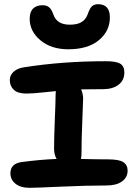

<svg xmlns="http://www.w3.org/2000/svg" viewBox="-20 -920 649 919"><path d="M307.1 -684.1Q225.1 -684.1 173.6 -727.1Q122.1 -770 122.1 -830.1Q122.1 -862.8 138.4 -878.9Q154.8 -895 183.1 -895Q202.6 -895 214.6 -885.5Q226.6 -876 234.9 -852.1Q251 -801.8 314 -801.8Q349.6 -801.8 370.1 -814.2Q390.6 -826.7 399.9 -852.1Q408.7 -878.4 419.2 -889.2Q429.7 -899.9 449.2 -899.9Q505.9 -899.9 505.9 -836.9Q505.9 -771 453.1 -727.5Q400.4 -684.1 307.1 -684.1ZM122.1 -21Q78.6 -21 54.2 -40.5Q29.8 -60.1 29.8 -90.8Q29.8 -135.7 81.1 -144Q171.9 -156.2 251 -159.2Q238.8 -179.7 238.8 -209Q238.8 -259.3 242.4 -346.7Q246.1 -434.1 246.1 -464.8Q246.1 -468.3 246.6 -474.6Q247.1 -481 247.1 -483.9Q227.5 -481.9 194.1 -478.5Q160.6 -475.1 141.8 -473.6Q123 -472.2 105 -472.2Q65.4 -472.2 46.1 -490.2Q26.9 -508.3 26.9 -537.1Q26.9 -560.5 45.7 -577.1Q64.5 -593.8 96.2 -598.1Q280.8 -627 485.8 -627Q536.1 -627 555.7 -615Q575.2 -603 575.2 -573.2Q575.2 -535.6 547.4 -514.4Q519.5 -493.2 474.1 -493.2Q398.9 -493.2 368.2 -492.2Q377.9 -470.2 377.9 -448.2Q377.9 -431.6 374 -342.3Q370.1 -252.9 370.1 -185.1Q370.1 -169.4 367.2 -159.2Q445.3 -157.2 497.1 -157.2Q550.8 -157.2 570.8 -143.6Q590.8 -129.9 590.8 -103Q590.8 -71.3 564.2 -51.8Q537.6 -32.2 490.2 -32.2Q394.5 -32.2 271.5 -26.6Q148.4 -21 122.1 -21Z"/></svg>

Font: Shantell Sans Irregular Bouncy
Style: Regular
Weight: 600
Designer: Stephen Nixon, Anya Danilova, Shantell Martin
Foundry: Arrow Type
Version: Version 1.006;[9816181b4]